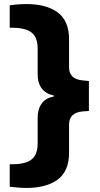

<svg xmlns="http://www.w3.org/2000/svg" viewBox="-20 -768 496 948"><path d="M28 154V43Q76 44 106.5 34.5Q137 25 151.5 2Q166 -21 166 -61V-188Q166 -230 186.5 -257.5Q207 -285 245 -291V-297Q207 -304 186.5 -331Q166 -358 166 -400V-527Q166 -567 151.5 -590Q137 -613 106.5 -622.5Q76 -632 28 -631V-742Q43 -744 65 -746Q87 -748 110 -748Q209 -748 265 -706.5Q321 -665 321 -574V-435Q321 -407 337.5 -390.5Q354 -374 389 -371L419 -368V-220L389 -218Q354 -215 337.5 -198.5Q321 -182 321 -153V-14Q321 77 265 118.5Q209 160 110 160Q88 160 68.5 158Q49 156 28 154Z"/></svg>

Font: REM
Style: Bold
Weight: 700
Designer: Octavio Pardo
Foundry: Ashler Design
Version: Version 1.005;gftools[0.9.28]